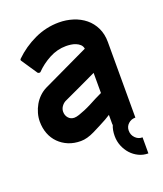

<svg xmlns="http://www.w3.org/2000/svg" viewBox="-127 -590 714 842"><g transform="rotate(-20 230.0 -169.0)"><path d="M418 1Q400 1 386.5 13.5Q373 26 373 45Q373 65 386.5 79Q400 93 418 93H420V168Q396 168 375.5 158Q355 148 340 131.5Q325 115 316 93Q307 71 307 46Q307 18 316 -3Q315 -4 315 -8V-50L292 -36Q261 -19 225.5 -1.5Q190 16 161 16Q129 16 103.5 5.5Q78 -5 59 -24Q40 -43 30 -69Q20 -95 20 -126Q20 -145 25.5 -164.5Q31 -184 41 -201.5Q51 -219 65.5 -233Q80 -247 98 -256L315 -359Q313 -371 305 -378.5Q297 -386 286 -390.5Q275 -395 263 -396.5Q251 -398 241 -398Q200 -398 162.5 -378Q125 -358 97 -329Q94 -327 90 -328Q86 -329 84 -331L35 -404Q31 -409 36 -414Q78 -455 132.5 -480.5Q187 -506 247 -506Q281 -506 312.5 -496Q344 -486 368 -466.5Q392 -447 406 -418Q420 -389 420 -352V1ZM315 -246Q274 -227 235.5 -208.5Q197 -190 157 -172Q146 -166 138.5 -155Q131 -144 131 -131Q131 -114 141.5 -102Q152 -90 169 -90Q178 -90 191.5 -94.5Q205 -99 220.5 -105.5Q236 -112 252.5 -120.5Q269 -129 284 -137L315 -152Z"/></g></svg>

Font: RonaldsonGothic
Style: Regular
Weight: 400
Designer: Mr. Robertson for MacKellar, Smiths & Jordan Co. Philadelphia
Foundry: CAT-Fonts Peter Wiegel
Version: Version 1.000